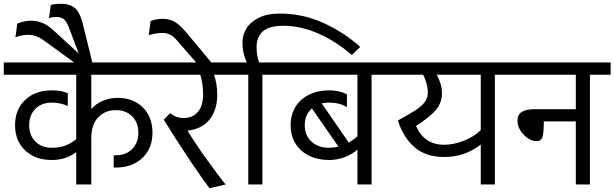

<svg xmlns="http://www.w3.org/2000/svg" viewBox="-30 -980 3264 1020"><path d="M830 -583H455V-401Q481 -430 517.5 -445Q554 -460 595 -460Q678 -460 729 -409Q780 -358 780 -275Q780 -192 726.5 -141Q673 -90 585 -90H574V-155H585Q639 -155 672 -188Q705 -221 705 -275Q705 -329 672 -362Q639 -395 585 -395Q529 -395 492 -357Q455 -319 455 -247V0H375V-172Q321 -130 245 -130Q157 -130 103.5 -181Q50 -232 50 -315Q50 -398 103.5 -449Q157 -500 245 -500Q294 -500 330 -485V-417Q291 -435 245 -435Q191 -435 158 -402Q125 -369 125 -315Q125 -261 158 -228Q191 -195 245 -195Q286 -195 319 -207.5Q352 -220 375 -241V-583H-10V-648H830Z M213 -758Q182 -781 161.5 -788Q141 -795 120 -795Q87 -795 52 -782L62 -855Q101 -870 135 -870Q165 -870 194.5 -858.5Q224 -847 256 -817L388 -696L336 -834Q323 -868 308 -879Q293 -890 269 -890Q248 -890 230 -884L240 -954Q264 -960 295 -960Q340 -960 367 -937.5Q394 -915 408 -861L463 -638H378Z M1199 -583H1107Q1124 -535 1124 -477Q1124 -395 1083 -344.5Q1042 -294 966 -286L985 -256Q1025 -194 1049 -160Q1143 -29 1169 0L1083 20Q1057 -13 985 -119Q946 -177 906.5 -238.5Q867 -300 840 -344L874 -379Q906 -353 944 -353Q994 -353 1021.5 -386Q1049 -419 1049 -477Q1049 -533 1034 -583H810V-648H1199Z M1021 -638 914 -761Q895 -784 876.5 -794.5Q858 -805 834 -805Q801 -805 760 -793L770 -868Q800 -880 834 -880Q871 -880 898.5 -864Q926 -848 961 -806L1101 -638Z M1474 -583H1364V0H1289V-583H1179V-648H1282Q1258 -696 1258 -754Q1258 -795 1280 -830Q1302 -865 1346.5 -886.5Q1391 -908 1455 -908Q1580 -908 1689.5 -857.5Q1799 -807 1884 -731L1839 -688Q1756 -760 1662 -801.5Q1568 -843 1475 -843Q1401 -843 1367 -814Q1333 -785 1333 -728Q1333 -687 1346 -648H1474Z M2054 -583H1944V0H1869V-185Q1840 -160 1801 -145Q1762 -130 1718 -130Q1658 -130 1611.5 -153Q1565 -176 1539.5 -218Q1514 -260 1514 -315Q1514 -370 1539.5 -412Q1565 -454 1611.5 -477Q1658 -500 1718 -500Q1773 -500 1813 -479V-411Q1773 -435 1718 -435Q1703 -435 1679 -431L1823 -222Q1847 -236 1869 -256V-583H1454V-648H2054ZM1718 -195Q1744 -195 1768 -201L1627 -404Q1589 -371 1589 -315Q1589 -261 1624.5 -228Q1660 -195 1718 -195Z M2709 -583H2599V0H2524V-212Q2440 -146 2329 -146Q2232 -146 2172 -198Q2112 -250 2084 -340Q2147 -375 2177.5 -394.5Q2208 -414 2225.5 -436.5Q2243 -459 2243 -487Q2243 -533 2218 -583H2034V-648H2709ZM2329 -211Q2382 -211 2437 -233.5Q2492 -256 2524 -289V-583H2290Q2318 -531 2318 -487Q2318 -433 2285 -395Q2252 -357 2180 -311Q2224 -211 2329 -211Z M3214 -583H3104V0H3029V-335H2859Q2859 -279 2852.5 -254.5Q2846 -230 2819 -230Q2798 -230 2774.5 -245.5Q2751 -261 2735 -286Q2719 -311 2719 -340Q2719 -400 2809 -400H3029V-583H2689V-648H3214Z"/></svg>

Font: Madhuban Light
Style: Regular
Weight: 300
Designer: jaikishan Patel
Foundry: MagicType
Version: Version 1.000